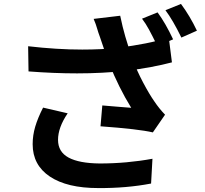

<svg xmlns="http://www.w3.org/2000/svg" viewBox="-20 -892 1040 976"><path d="M860 -692 780 -658Q754 -711 737.5 -741.5Q721 -772 702 -797L781 -829Q821 -775 860 -692ZM981 -736 902 -701Q858 -791 821 -840L900 -872Q946 -810 981 -736ZM474 -746Q468 -768 456 -796L591 -812Q603 -754 617 -706Q631 -658 654 -591Q676 -532 707.5 -472.5Q739 -413 765 -376Q789 -340 819 -309L757 -219Q684 -236 491 -250L500 -356Q500 -356 584 -349L647 -344Q583 -448 535 -569Q517 -617 488 -704Q479 -728 474 -746ZM398 -640Q497 -640 582 -649Q662 -660 720.5 -671.5Q779 -683 838 -701L854 -575Q756 -549 622 -532Q500 -519 372 -519Q255 -519 125 -529L123 -657Q270 -640 398 -640ZM275 -181Q275 -120 328.5 -91Q382 -62 487 -61Q624 -61 755 -85L748 41Q623 65 479 64Q321 64 233.5 5.5Q146 -53 146 -159Q146 -204 159 -248Q172 -292 199 -345L324 -316Q275 -244 275 -181Z"/></svg>

Font: Merged Yaku Han JP
Style: Bold
Weight: 700
Designer: Ryoko NISHIZUKA 西塚涼子 (kana, bopomofo & ideographs); Paul D. Hunt (Latin, Greek & Cyrillic); Sandoll Communications 산돌커뮤니
Foundry: Adobe
Version: Version 2.004